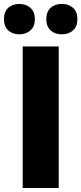

<svg xmlns="http://www.w3.org/2000/svg" viewBox="-46 -948 410 968"><path d="M68.4 0V-713.9H250V0ZM-25.9 -851.1Q-25.9 -889.6 -4.2 -908.9Q17.6 -928.2 51.3 -928.2Q85 -928.2 107.4 -908.4Q129.9 -888.7 129.9 -851.1Q129.9 -814.9 107.4 -794.9Q85 -774.9 51.3 -774.9Q17.6 -774.9 -4.2 -794.4Q-25.9 -814 -25.9 -851.1ZM187.5 -851.1Q187.5 -889.6 209.5 -908.9Q231.4 -928.2 265.6 -928.2Q300.3 -928.2 322.3 -908.4Q344.2 -888.7 344.2 -851.1Q344.2 -814.9 322.3 -794.9Q300.3 -774.9 265.6 -774.9Q231 -774.9 209.2 -794.7Q187.5 -814.5 187.5 -851.1Z"/></svg>

Font: Open Sans SemiCondensed ExtraBold
Style: Regular
Weight: 800
Width: 4
Designer: Monotype Design Team
Foundry: Monotype Imaging Inc.
Version: Version 3.000